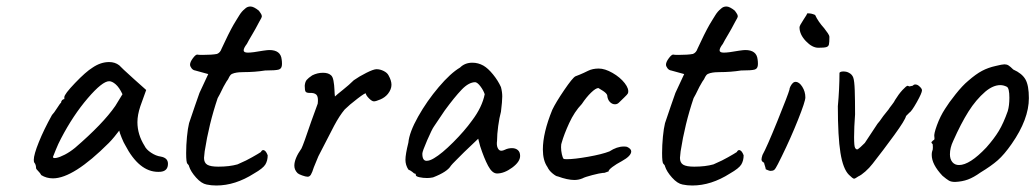

<svg xmlns="http://www.w3.org/2000/svg" viewBox="-20 -575 3187 591"><path d="M91 -57Q91 -68 86 -74Q84 -76 84 -83Q84 -99 99.5 -137.5Q115 -176 140 -221Q146 -227 155.5 -242Q165 -257 168 -259Q168 -263 171 -266.5Q174 -270 178 -270V-276Q178 -285 211 -319.5Q244 -354 265 -367Q290 -384 316 -384Q334 -384 347 -374Q352 -368 393 -331L430 -298L412 -248Q403 -221 403 -199Q403 -161 425 -126Q430 -115 445 -105Q460 -95 475 -93Q497 -89 497 -71Q497 -51 479 -47Q475 -46 467 -46Q408 -46 365 -129Q361 -135 354.5 -151Q348 -167 347 -173Q341 -165 332 -154Q323 -143 315 -135Q206 -26 143 -26Q123 -26 107 -36Q104 -42 97.5 -48.5Q91 -55 91 -57ZM211 -120Q297 -194 335 -249L357 -285Q347 -306 336 -315.5Q325 -325 316 -325Q295 -325 250 -272.5Q205 -220 168 -149Q159 -132 152 -114.5Q145 -97 143 -92Q143 -87 153.5 -89Q164 -91 179.5 -99Q195 -107 211 -120Z M562 -63Q562 -65 560 -67.5Q558 -70 557 -71Q553 -74 553 -104Q553 -128 555.5 -154Q558 -180 562 -196L580 -249L594 -289L621 -347L581 -358Q574 -359 569.5 -365Q565 -371 565 -376Q565 -384 573.5 -395.5Q582 -407 587 -407Q590 -406 603 -406Q633 -406 648 -409Q658 -413 662 -425Q666 -433 671.5 -445Q677 -457 682 -467Q685 -473 691.5 -485.5Q698 -498 708 -514Q710 -517 717 -528.5Q724 -540 734 -548Q741 -555 751 -555Q761 -555 777 -542Q779 -539 782.5 -534Q786 -529 786 -525Q786 -521 778 -508Q772 -496 766.5 -486.5Q761 -477 757 -470Q745 -450 740 -440Q730 -427 730 -420Q730 -413 743 -413Q757 -413 790 -419Q804 -421 809 -421Q844 -421 847 -392Q848 -386 848 -378Q848 -364 838.5 -361Q829 -358 796 -358Q764 -353 730 -353Q724 -353 716.5 -352.5Q709 -352 701 -350Q693 -348 689.5 -344Q686 -340 682 -331Q679 -328 668 -308Q654 -279 650 -273Q623 -193 610 -109Q608 -93 608 -89Q608 -74 618 -68Q628 -62 652 -62Q686 -62 711 -69Q741 -82 756 -91Q765 -96 772.5 -100.5Q780 -105 783 -107Q786 -113 790 -113Q798 -113 804 -97Q804 -81 797 -69Q790 -57 762 -41Q704 -4 646 -4Q630 -4 616 -7Q600 -10 583.5 -28.5Q567 -47 562 -63Z M896 -42Q886 -52 886 -65Q886 -87 908 -118Q914 -130 938 -201L958 -256Q960 -273 956 -280.5Q952 -288 939 -289H933Q924 -289 921 -292.5Q918 -296 918 -311Q919 -323 924 -329Q929 -335 941 -343Q957 -351 974 -351Q990 -351 998 -344Q1004 -340 1006.5 -326.5Q1009 -313 1009.5 -298.5Q1010 -284 1011 -278Q1016 -283 1035.5 -298.5Q1055 -314 1069 -328Q1086 -340 1108 -351Q1130 -362 1139 -362Q1150 -362 1161 -356.5Q1172 -351 1176 -343Q1185 -327 1185 -314Q1185 -300 1174 -286Q1165 -275 1151 -269Q1137 -263 1131 -263Q1125 -263 1116 -272Q1107 -281 1106 -287Q1106 -291 1080.5 -271.5Q1055 -252 1041 -238Q1025 -219 1008.5 -188Q992 -157 960 -94Q957 -87 946 -60Q941 -44 937 -37.5Q933 -31 927 -31Q921 -31 910 -35Q899 -39 896 -42Z M1295 -27Q1282 -27 1271 -29.5Q1260 -32 1260 -36Q1260 -39 1259 -40Q1258 -41 1255 -41Q1254 -42 1249 -46Q1244 -50 1237 -53Q1228 -67 1228 -83Q1228 -100 1237 -136Q1240 -168 1267 -216Q1294 -264 1330.5 -307Q1367 -350 1396 -367Q1411 -382 1434 -382Q1452 -382 1468 -373Q1482 -365 1497.5 -346Q1513 -327 1522 -307Q1526 -292 1526 -278Q1526 -263 1522 -231Q1517 -213 1513.5 -187Q1510 -161 1510 -142Q1508 -128 1512 -119.5Q1516 -111 1523 -111Q1528 -111 1534 -114Q1544 -119 1556 -119Q1567 -119 1574 -113Q1581 -107 1581 -95Q1581 -77 1556.5 -59Q1532 -41 1510 -41Q1495 -41 1482.5 -64.5Q1470 -88 1458 -125L1452 -148L1409 -107L1386 -84Q1370 -68 1368 -65Q1357 -46 1313 -29Q1303 -27 1295 -27ZM1433 -204Q1464 -245 1472 -285Q1468 -297 1459 -309Q1450 -321 1443 -322Q1423 -322 1401 -299Q1379 -276 1349 -235L1316 -186Q1310 -178 1295 -143.5Q1280 -109 1280 -102Q1280 -80 1293 -80Q1303 -80 1316 -88Q1340 -102 1375 -137Q1410 -172 1433 -204Z M1748 -21Q1727 -21 1697 -32Q1692 -32 1681 -41Q1670 -50 1665 -61Q1651 -81 1651 -115Q1651 -166 1680 -237Q1691 -260 1716.5 -297.5Q1742 -335 1751 -340Q1754 -341 1765 -345.5Q1776 -350 1790 -357Q1804 -364 1823 -364Q1842 -364 1865.5 -350.5Q1889 -337 1903 -319Q1917 -301 1913 -288Q1912 -285 1901.5 -275Q1891 -265 1885 -259Q1880 -254 1873 -254Q1864 -254 1857 -261.5Q1850 -269 1849 -282Q1847 -288 1836.5 -295Q1826 -302 1822 -304Q1814 -304 1799.5 -290Q1785 -276 1771 -255Q1748 -231 1732 -196Q1716 -161 1709 -136Q1707 -132 1707 -122Q1707 -111 1709.5 -100Q1712 -89 1715 -86Q1717 -85 1725 -85Q1748 -85 1790.5 -92.5Q1833 -100 1856 -109Q1879 -124 1900 -124Q1907 -124 1910 -123Q1923 -117 1923 -109Q1923 -95 1894 -79Q1877 -70 1865 -61Q1853 -52 1853 -47Q1851 -47 1845 -44.5Q1839 -42 1837 -43Q1826 -42 1803 -36Q1780 -30 1773 -26Q1761 -21 1748 -21Z M2027 -63Q2027 -65 2025 -67.5Q2023 -70 2022 -71Q2018 -74 2018 -104Q2018 -128 2020.5 -154Q2023 -180 2027 -196L2045 -249L2059 -289L2086 -347L2046 -358Q2039 -359 2034.5 -365Q2030 -371 2030 -376Q2030 -384 2038.5 -395.5Q2047 -407 2052 -407Q2055 -406 2068 -406Q2098 -406 2113 -409Q2123 -413 2127 -425Q2131 -433 2136.5 -445Q2142 -457 2147 -467Q2150 -473 2156.5 -485.5Q2163 -498 2173 -514Q2175 -517 2182 -528.5Q2189 -540 2199 -548Q2206 -555 2216 -555Q2226 -555 2242 -542Q2244 -539 2247.5 -534Q2251 -529 2251 -525Q2251 -521 2243 -508Q2237 -496 2231.5 -486.5Q2226 -477 2222 -470Q2210 -450 2205 -440Q2195 -427 2195 -420Q2195 -413 2208 -413Q2222 -413 2255 -419Q2269 -421 2274 -421Q2309 -421 2312 -392Q2313 -386 2313 -378Q2313 -364 2303.5 -361Q2294 -358 2261 -358Q2229 -353 2195 -353Q2189 -353 2181.5 -352.5Q2174 -352 2166 -350Q2158 -348 2154.5 -344Q2151 -340 2147 -331Q2144 -328 2133 -308Q2119 -279 2115 -273Q2088 -193 2075 -109Q2073 -93 2073 -89Q2073 -74 2083 -68Q2093 -62 2117 -62Q2151 -62 2176 -69Q2206 -82 2221 -91Q2230 -96 2237.5 -100.5Q2245 -105 2248 -107Q2251 -113 2255 -113Q2263 -113 2269 -97Q2269 -81 2262 -69Q2255 -57 2227 -41Q2169 -4 2111 -4Q2095 -4 2081 -7Q2065 -10 2048.5 -28.5Q2032 -47 2027 -63Z M2441 -491Q2441 -496 2453 -514Q2465 -532 2465 -534Q2472 -534 2477 -533Q2482 -532 2489 -529Q2498 -509 2517 -488Q2523 -480 2528 -473Q2533 -466 2533 -461Q2533 -444 2531.5 -438Q2530 -432 2523.5 -430Q2517 -428 2499 -428Q2480 -428 2460.5 -448.5Q2441 -469 2441 -491ZM2337 -54Q2337 -57 2334.5 -64.5Q2332 -72 2332 -74Q2324 -78 2324 -84Q2324 -89 2327 -98Q2340 -121 2373 -202.5Q2406 -284 2410 -299Q2410 -303 2413 -309Q2416 -315 2420 -319Q2424 -323 2429 -323Q2440 -323 2449.5 -308Q2459 -293 2459 -275Q2459 -263 2436.5 -206.5Q2414 -150 2386 -93Q2382 -85 2374.5 -70Q2367 -55 2363 -52Q2359 -49 2352 -49Q2349 -49 2344 -51Q2339 -53 2337 -54Z M2609 -25Q2605 -25 2593 -37Q2575 -55 2567 -104.5Q2559 -154 2559 -248Q2564 -302 2564 -351Q2567 -355 2576 -355Q2586 -355 2593 -351Q2603 -346 2606.5 -336Q2610 -326 2611 -297Q2612 -268 2612 -223Q2609 -183 2609 -153Q2609 -125 2612 -120Q2616 -113 2621 -116Q2626 -119 2642 -135L2681 -194Q2686 -199 2699 -218L2715 -238Q2718 -243 2725.5 -252.5Q2733 -262 2735 -267Q2746 -285 2758 -298Q2770 -311 2774 -311Q2778 -309 2779 -309Q2781 -309 2784 -310Q2787 -311 2789 -311Q2793 -315 2797 -315Q2803 -315 2808 -311Q2818 -303 2818 -297Q2818 -289 2802 -260.5Q2786 -232 2779 -228L2769 -218Q2766 -205 2732.5 -159Q2699 -113 2666 -71Q2656 -58 2643.5 -47Q2631 -36 2622 -32Q2612 -25 2609 -25Z M2881 -34Q2848 -69 2848 -98Q2848 -105 2849 -108Q2852 -115 2851.5 -122Q2851 -129 2851 -131Q2847 -135 2847 -136.5Q2847 -138 2849 -139.5Q2851 -141 2852 -143Q2858 -143 2856 -154Q2854 -162 2864 -189.5Q2874 -217 2889 -240Q2900 -258 2921.5 -285Q2943 -312 2960 -326Q2984 -347 3003 -357Q3022 -367 3045 -372Q3065 -377 3072 -377Q3079 -377 3084.5 -373.5Q3090 -370 3099 -361Q3126 -349 3136.5 -330.5Q3147 -312 3147 -273Q3147 -208 3094 -132Q3071 -99 3051 -81.5Q3031 -64 2998 -44Q2977 -29 2959.5 -22.5Q2942 -16 2920 -15Q2908 -15 2901 -19Q2894 -23 2881 -34ZM3082 -233Q3087 -250 3087 -274Q3087 -304 3079 -308Q3069 -313 3059 -313Q3037 -313 3013 -293Q2984 -268 2961 -231.5Q2938 -195 2914 -141Q2904 -120 2904 -100Q2904 -85 2911.5 -76Q2919 -67 2932 -67Q2965 -67 3016 -121Q3040 -148 3054.5 -172Q3069 -196 3082 -233Z"/></svg>

Font: Caveat
Style: Regular
Weight: 400
Designer: Pablo Impallari
Foundry: Pablo Impallari
Version: Version 1.500; ttfautohint (v1.6)